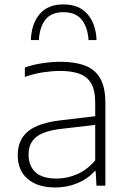

<svg xmlns="http://www.w3.org/2000/svg" viewBox="-20 -822 568 850"><path d="M225 8Q146.5 8 102.5 -29.8Q58.5 -67.5 58.5 -135Q58.5 -202.5 103.8 -240.2Q149 -278 250 -289.5L401.5 -307.5V-367Q401.5 -423 383.2 -453.5Q365 -484 330.2 -496Q295.5 -508 245.5 -508Q212.5 -508 171.8 -502Q131 -496 90 -481.5V-523Q124 -535.5 166.2 -542Q208.5 -548.5 247.5 -548.5Q311 -548.5 355.5 -532Q400 -515.5 423.2 -475.8Q446.5 -436 446.5 -366.5V0H407L403.5 -64.5H399Q370 -31 323.8 -11.5Q277.5 8 225 8ZM106.5 -138.5Q106.5 -87.5 137 -59.5Q167.5 -31.5 230.5 -31.5Q277 -31.5 321.5 -50.8Q366 -70 401.5 -112V-269L250.5 -251.5Q173 -242.5 139.8 -215Q106.5 -187.5 106.5 -138.5ZM116.5 -644.5Q119.5 -717.5 155.8 -760Q192 -802.5 261 -802.5Q330 -802.5 367.2 -759.5Q404.5 -716.5 407.5 -644.5H372Q368 -702.5 341.5 -735.2Q315 -768 261 -768Q207 -768 181.2 -735.2Q155.5 -702.5 152 -644.5Z"/></svg>

Font: Encode Sans SmExp XLt
Style: Regular
Weight: 200
Width: 6
Designer: Multiple Designers
Foundry: Impallari Type
Version: Version 3.002; ttfautohint (v1.8.3) -l 8 -r 50 -G 200 -x 14 